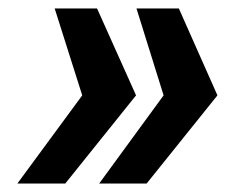

<svg xmlns="http://www.w3.org/2000/svg" viewBox="-20 -530 547 453"><path d="M214 -97 366 -305 302 -510H402L493 -305L326 -97ZM21 -97 174 -305 109 -510H209L301 -305L134 -97Z"/></svg>

Font: Saira Thin
Style: Bold Italic
Weight: 700
Italic angle: -12°
Version: Version 1.101